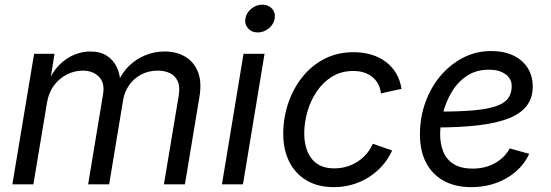

<svg xmlns="http://www.w3.org/2000/svg" viewBox="-20 -771 2306 803"><path d="M31.7 0 122.6 -545.9H208L188.5 -423.8L181.2 -426.3Q199.7 -471.2 228.3 -499.8Q256.8 -528.3 290.3 -542Q323.7 -555.7 357.4 -555.7Q399.4 -555.7 427.2 -537.6Q455.1 -519.5 469 -489Q482.9 -458.5 483.9 -419.9L473.1 -425.8Q489.7 -466.3 519.5 -495.4Q549.3 -524.4 587.9 -540Q626.5 -555.7 668.5 -555.7Q717.3 -555.7 753.9 -534.4Q790.5 -513.2 807.6 -470.9Q824.7 -428.7 814 -365.2L753.4 0H665.5L727.1 -369.1Q733.9 -408.7 722.9 -432.1Q711.9 -455.6 689.7 -465.6Q667.5 -475.6 640.1 -475.6Q601.1 -475.6 570.3 -459.2Q539.6 -442.9 520.3 -415.3Q501 -387.7 495.1 -353.5L436.5 0H348.6L411.1 -377.4Q418.9 -423.8 394 -449.7Q369.1 -475.6 326.2 -475.6Q293 -475.6 261.2 -460.2Q229.5 -444.8 206.5 -414.6Q183.6 -384.3 176.3 -340.3L119.6 0Z M908.2 0 998.5 -545.9H1086.4L996.1 0ZM1057.6 -635.3Q1032.7 -635.3 1017.6 -652.3Q1002.4 -669.4 1006.3 -693.4Q1010.3 -717.8 1031.2 -734.6Q1052.2 -751.5 1077.1 -751.5Q1102.5 -751.5 1117.7 -734.6Q1132.8 -717.8 1128.9 -693.4Q1125 -669.4 1104 -652.3Q1083 -635.3 1057.6 -635.3Z M1376.5 11.7Q1310.5 11.7 1263.2 -15.9Q1215.8 -43.5 1190.2 -93.8Q1164.6 -144 1164.6 -211.4Q1164.6 -276.4 1184.8 -337.4Q1205.1 -398.4 1243.2 -447Q1281.2 -495.6 1335.7 -524.2Q1390.1 -552.7 1459 -552.7Q1499.5 -552.7 1533.9 -542.2Q1568.4 -531.7 1594.5 -511.7Q1620.6 -491.7 1637.2 -463.4Q1653.8 -435.1 1659.2 -399.4L1573.2 -380.4Q1570.8 -401.4 1562 -418.5Q1553.2 -435.5 1538.6 -448Q1523.9 -460.4 1503.7 -467.3Q1483.4 -474.1 1457 -474.1Q1407.2 -474.1 1369.1 -450.7Q1331.1 -427.2 1304.9 -388.7Q1278.8 -350.1 1265.6 -304Q1252.4 -257.8 1252.4 -212.4Q1252.4 -171.9 1265.4 -138.7Q1278.3 -105.5 1306.2 -86.2Q1334 -66.9 1378.4 -66.9Q1406.7 -66.9 1431.9 -74.7Q1457 -82.5 1477.8 -96.4Q1498.5 -110.4 1514.2 -129.2Q1529.8 -147.9 1539.1 -169.9L1620.1 -141.6Q1603.5 -105.5 1578.1 -77.1Q1552.7 -48.8 1521 -29.1Q1489.3 -9.3 1452.6 1.2Q1416 11.7 1376.5 11.7Z M1951.7 11.7Q1884.3 11.7 1836.2 -14.6Q1788.1 -41 1762.2 -90.3Q1736.3 -139.6 1736.3 -208.5Q1736.3 -280.3 1759.3 -343.5Q1782.2 -406.7 1823.2 -454.8Q1864.3 -502.9 1918.2 -530.3Q1972.2 -557.6 2034.2 -557.6Q2086.9 -557.6 2126 -539.3Q2165 -521 2186.5 -487.5Q2208 -454.1 2208 -408.7Q2208 -362.8 2184.3 -330.3Q2160.6 -297.9 2110.8 -277.3Q2061 -256.8 1983.2 -247.3Q1905.3 -237.8 1797.4 -237.8L1809.1 -304.2Q1898.4 -304.2 1958.5 -309.3Q2018.6 -314.5 2054 -326.7Q2089.4 -338.9 2104.7 -359.4Q2120.1 -379.9 2120.1 -410.6Q2120.1 -441.9 2094 -460.7Q2067.9 -479.5 2025.4 -479.5Q1970.2 -479.5 1931.4 -452.9Q1892.6 -426.3 1868.2 -384.5Q1843.8 -342.8 1832.3 -296.1Q1820.8 -249.5 1820.8 -209Q1820.8 -168.9 1834 -136.5Q1847.2 -104 1877.2 -85Q1907.2 -65.9 1957 -65.9Q2009.3 -65.9 2050 -88.6Q2090.8 -111.3 2111.8 -150.4L2193.4 -127.4Q2163.1 -63 2097.9 -25.6Q2032.7 11.7 1951.7 11.7Z"/></svg>

Font: Inter Variable
Style: Italic
Weight: 400
Italic angle: -9.39999°
Designer: Rasmus Andersson
Foundry: rsms
Version: Version 4.001;git-9221beed3